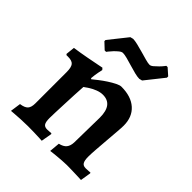

<svg xmlns="http://www.w3.org/2000/svg" viewBox="-197 -829 962 962"><g transform="rotate(45 284.0 -347.5)"><path d="M321 -47Q347 -53 358.5 -67Q370 -81 371 -106L374 -285Q374 -331 356.5 -354Q339 -377 304 -377Q286 -377 266.5 -369.5Q247 -362 231.5 -352Q216 -342 207 -335Q205 -309 203.5 -274.5Q202 -240 200.5 -205.5Q199 -171 198 -144Q197 -117 197 -105Q197 -78 204 -67Q211 -56 229 -56Q236 -56 246.5 -57Q257 -58 257 -58L260 -54L250 3Q250 3 232.5 2Q215 1 191.5 0.5Q168 0 149 0Q124 0 98 1.5Q72 3 53.5 4.5Q35 6 35 6L43 -50Q72 -54 83.5 -66.5Q95 -79 95 -107V-328Q95 -362 84.5 -375Q74 -388 46 -388H34L30 -393L35 -440Q77 -446 116.5 -453.5Q156 -461 181 -466Q206 -471 206 -471L214 -462Q214 -462 209.5 -441Q205 -420 203 -394L207 -390Q218 -399 236 -413Q254 -427 274 -440Q294 -453 312 -462Q330 -471 341 -471Q410 -471 448.5 -436.5Q487 -402 487 -341Q487 -327 484.5 -296.5Q482 -266 479 -228.5Q476 -191 473.5 -158Q471 -125 471 -105Q471 -79 478 -67Q485 -55 503 -55Q512 -55 523.5 -56Q535 -57 535 -57L537 -53L528 3Q528 3 517.5 2.5Q507 2 491 1.5Q475 1 457.5 0.5Q440 0 425 0Q410 0 391.5 1.5Q373 3 355.5 4.5Q338 6 327 7.5Q316 9 316 9ZM153 -540 119 -572V-580L197 -678L213 -682Q225 -682 246 -677Q267 -672 289.5 -665.5Q312 -659 332 -653.5Q352 -648 362 -648Q371 -648 381.5 -657Q392 -666 402.5 -676.5Q413 -687 419.5 -695.5Q426 -704 426 -704H435L470 -673V-664L392 -566L376 -562Q363 -562 342.5 -567Q322 -572 299.5 -579Q277 -586 257.5 -591Q238 -596 227 -596Q218 -596 207 -587Q196 -578 186 -567.5Q176 -557 169.5 -548.5Q163 -540 163 -540Z"/></g></svg>

Font: Alegreya SemiBold
Style: Regular
Weight: 600
Designer: Juan Pablo del Peral
Foundry: Huerta Tipografica
Version: Version 2.009